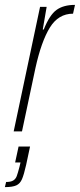

<svg xmlns="http://www.w3.org/2000/svg" viewBox="-56 -538 327 786"><path d="M108 -510H135L119 -417H123Q147 -477 175.5 -497.5Q204 -518 251 -518L243 -482Q183 -482 148 -425Q113 -368 89 -259L34 0H0ZM24 144 28 127H6L20 62H67L51 137Q42 177 34 195.5Q26 214 10.5 221Q-5 228 -36 228L-31 207Q-12 207 -2 201Q8 195 12.5 183Q17 171 24 144Z"/></svg>

Font: Saira Ultra Condensed Thin
Style: Italic
Weight: 100
Width: 1
Italic angle: -12°
Designer: Hector Gatti with collaboration of the Omnibus-Type team
Foundry: Omnibus-Type
Version: Version 1.001; ttfautohint (v1.8)